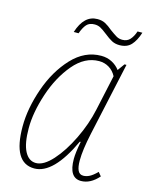

<svg xmlns="http://www.w3.org/2000/svg" viewBox="-109 -767 653 846"><g transform="rotate(15 218.0 -344.0)"><path d="M33 -156Q33 -238 65 -330Q97 -422 155 -484Q213 -546 288 -546Q315 -546 337 -534.5Q359 -523 373 -504L396 -536H405L332 -202Q315 -124 315 -76Q315 -46 322.5 -30.5Q330 -15 347 -15Q361 -15 375.5 -22.5Q390 -30 409 -49L423 -32Q386 10 343 10Q288 10 288 -76Q288 -104 298 -156H294Q217 10 130 10Q33 10 33 -156ZM328 -312 363 -473Q351 -496 330.5 -508.5Q310 -521 285 -521Q220 -521 169 -460.5Q118 -400 89.5 -313.5Q61 -227 61 -156Q61 -86 79.5 -50.5Q98 -15 131 -15Q166 -15 206 -59.5Q246 -104 279.5 -173Q313 -242 328 -312ZM282 -644Q263 -659 251 -665.5Q239 -672 224 -672Q200 -672 187.5 -658Q175 -644 165 -616H143Q169 -698 230 -698Q251 -698 266 -690Q281 -682 300 -666Q319 -652 331 -645Q343 -638 358 -638Q380 -638 393 -652.5Q406 -667 414 -691H436Q424 -653 405 -632.5Q386 -612 352 -612Q332 -612 317 -620Q302 -628 282 -644Z"/></g></svg>

Font: Noto Serif NarrowThin
Style: Italic
Weight: 250
Width: 4
Italic angle: -12°
Designer: Monotype Design Team
Foundry: Monotype Imaging Inc.
Version: Version 1.001